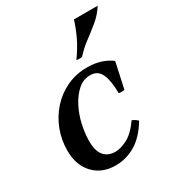

<svg xmlns="http://www.w3.org/2000/svg" viewBox="-171 -804 854 926"><g transform="rotate(-30 256.0 -340.5)"><path d="M204 15Q128 15 82 -33.5Q36 -82 36 -163Q36 -224 57 -278Q78 -332 116 -374Q154 -416 205.5 -440Q257 -464 318 -464Q361 -464 394.5 -453Q428 -442 452 -423L421 -280Q405 -277 389 -280Q389 -348 372 -386Q355 -424 313 -424Q274 -424 244 -397.5Q214 -371 192.5 -329.5Q171 -288 160.5 -240Q150 -192 150 -150Q150 -95 172.5 -69Q195 -43 235 -43Q264 -43 301.5 -62Q339 -81 378 -136Q387 -132 394 -127.5Q401 -123 408 -116Q366 -46 314 -15.5Q262 15 204 15ZM512 -696Q489 -659 454.5 -630.5Q420 -602 385.5 -576.5Q351 -551 324 -520Q308 -517 292 -520Q327 -569 347 -611.5Q367 -654 380 -696Z"/></g></svg>

Font: Poltawski Nowy Medium
Style: Italic
Weight: 500
Italic angle: -12°
Version: Version 1.001;gftools[0.9.25]